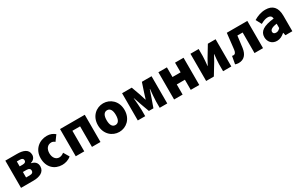

<svg xmlns="http://www.w3.org/2000/svg" viewBox="213 -2023 5384 3476"><g transform="rotate(-30 2904.5 -284.5)"><path d="M72 0H331C460 0 570 -46 570 -164C570 -240 524 -279 452 -296V-301C521 -320 548 -371 548 -418C548 -533 444 -569 316 -569H72ZM245 -349V-452H307C358 -452 378 -432 378 -399C378 -368 357 -349 307 -349ZM245 -117V-232H321C375 -232 397 -207 397 -176C397 -142 377 -117 322 -117Z M930 14C990 14 1062 -4 1118 -53L1049 -170C1020 -147 986 -130 950 -130C881 -130 829 -190 829 -285C829 -379 878 -439 957 -439C981 -439 1003 -430 1029 -409L1112 -522C1069 -559 1015 -583 946 -583C787 -583 647 -473 647 -285C647 -96 770 14 930 14Z M1216 0H1394V-430H1555V0H1733V-569H1216Z M2123 14C2267 14 2401 -96 2401 -285C2401 -473 2267 -583 2123 -583C1978 -583 1844 -473 1844 -285C1844 -96 1978 14 2123 14ZM2123 -130C2056 -130 2026 -190 2026 -285C2026 -379 2056 -439 2123 -439C2189 -439 2219 -379 2219 -285C2219 -190 2189 -130 2123 -130Z M2513 0H2668V-132C2668 -194 2655 -319 2650 -384H2654C2670 -335 2694 -270 2710 -221L2773 -49H2868L2929 -221C2945 -270 2969 -333 2985 -384H2990C2983 -319 2971 -194 2971 -132V0H3129V-569H2927L2865 -383C2852 -337 2839 -298 2826 -258H2821C2809 -298 2796 -337 2782 -383L2715 -569H2513Z M3272 0H3450V-212H3620V0H3798V-569H3620V-367H3450V-569H3272Z M3942 0H4103L4243 -230C4261 -262 4289 -315 4308 -349H4312C4305 -279 4296 -204 4296 -148V0H4468V-569H4306L4167 -339C4150 -306 4120 -254 4102 -220H4099C4105 -289 4114 -365 4114 -421V-569H3942Z M4616 14C4729 14 4793 -58 4812 -185C4824 -266 4833 -349 4843 -430H4953V0H5131V-569H4702C4689 -458 4678 -345 4664 -235C4656 -176 4634 -155 4604 -155C4593 -155 4584 -157 4575 -159L4546 1C4568 9 4589 14 4616 14Z M5419 14C5482 14 5535 -15 5582 -57H5587L5599 0H5744V-323C5744 -501 5661 -583 5514 -583C5425 -583 5344 -553 5269 -508L5331 -391C5388 -423 5435 -441 5480 -441C5538 -441 5562 -414 5566 -368C5344 -344 5250 -279 5250 -159C5250 -64 5314 14 5419 14ZM5480 -124C5443 -124 5419 -140 5419 -173C5419 -213 5455 -246 5566 -260V-169C5540 -141 5516 -124 5480 -124Z"/></g></svg>

Font: Noto Sans TC Black
Style: Regular
Weight: 900
Designer: Ryoko NISHIZUKA 西塚涼子 (kana, bopomofo & ideographs); Paul D. Hunt (Latin, Greek & Cyrillic); Sandoll Communications 산돌커뮤니
Foundry: Adobe
Version: Version 2.004;hotconv 1.0.118;makeotfexe 2.5.65603